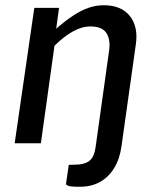

<svg xmlns="http://www.w3.org/2000/svg" viewBox="-20 -547 594 733"><path d="M285.5 166Q248.5 166 240 162.2Q231.5 158.5 232 155L242.5 82.5L280.5 81Q310 78.5 325.2 63.5Q340.5 48.5 345 14.5L396.5 -353.5Q402.5 -395 386.5 -420.5Q370.5 -446 325 -446Q292 -446 257.5 -426.5Q223 -407 188 -372.5L136 0H36L111 -517H205.5L194.5 -437.5Q231 -469 261 -488.5Q291 -508 319 -517.5Q347 -527 376 -527Q443 -527 475.8 -485.8Q508.5 -444.5 498.5 -377L444 10Q437.5 59 416.2 94Q395 129 362 147.5Q329 166 285.5 166Z"/></svg>

Font: Public Sans Thin Medium
Style: Italic
Weight: 500
Italic angle: -8°
Version: Version 2.001